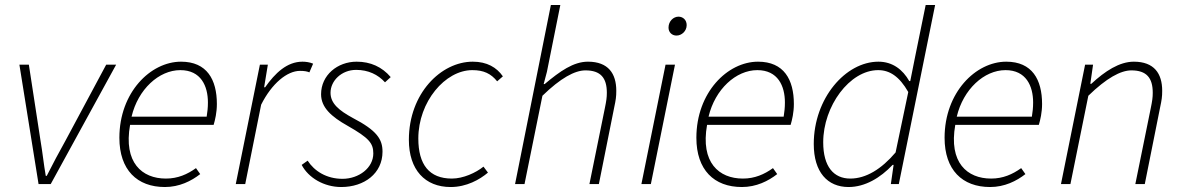

<svg xmlns="http://www.w3.org/2000/svg" viewBox="-20 -740 4754 772"><path d="M135 0H184L447 -480H407L243 -174C217 -128 192 -80 168 -33H164C156 -78 151 -128 143 -174L96 -480H58Z M643 12C701 12 749 -12 785 -40L768 -64C733 -39 695 -22 647 -22C551 -22 476 -86 503 -238H839C845 -258 852 -288 852 -322C852 -420 812 -492 708 -492C585 -492 460 -368 460 -186C460 -57 531 12 643 12ZM509 -271C535 -381 619 -458 705 -458C788 -458 816 -394 816 -328C816 -307 814 -290 811 -271Z M928 0H966L1030 -319C1073 -405 1135 -455 1186 -455C1204 -455 1215 -453 1224 -449L1239 -484C1225 -490 1209 -492 1196 -492C1134 -492 1086 -446 1046 -389H1042L1057 -480H1025Z M1352 12C1445 12 1518 -43 1518 -130C1518 -180 1496 -215 1398 -266C1343 -296 1309 -324 1309 -367C1309 -415 1353 -459 1412 -459C1461 -459 1500 -440 1528 -409L1551 -430C1516 -471 1470 -492 1414 -492C1337 -492 1271 -438 1271 -361C1271 -308 1312 -271 1378 -234C1464 -185 1481 -164 1481 -123C1481 -65 1423 -21 1357 -21C1293 -21 1244 -52 1217 -94L1193 -77C1220 -25 1283 12 1352 12Z M1792 12C1856 12 1909 -18 1942 -46L1924 -70C1893 -45 1842 -22 1797 -22C1706 -22 1662 -78 1662 -183C1662 -331 1770 -458 1879 -458C1925 -458 1954 -444 1979 -413L2002 -433C1977 -469 1938 -492 1881 -492C1753 -492 1624 -364 1624 -178C1624 -57 1689 12 1792 12Z M2051 0H2089L2161 -355C2234 -426 2291 -457 2334 -457C2395 -457 2420 -427 2420 -367C2420 -348 2418 -334 2412 -305L2350 0H2388L2450 -310C2456 -338 2458 -351 2458 -375C2458 -444 2426 -492 2344 -492C2286 -492 2232 -454 2170 -402H2166L2179 -451L2233 -720H2195Z M2559 0H2597L2694 -480H2656ZM2700 -597C2721 -597 2741 -615 2741 -639C2741 -660 2726 -673 2708 -673C2688 -673 2668 -655 2668 -629C2668 -610 2682 -597 2700 -597Z M2963 12C3021 12 3069 -12 3105 -40L3088 -64C3053 -39 3015 -22 2967 -22C2871 -22 2796 -86 2823 -238H3159C3165 -258 3172 -288 3172 -322C3172 -420 3132 -492 3028 -492C2905 -492 2780 -368 2780 -186C2780 -57 2851 12 2963 12ZM2829 -271C2855 -381 2939 -458 3025 -458C3108 -458 3136 -394 3136 -328C3136 -307 3134 -290 3131 -271Z M3392 12C3458 12 3520 -25 3569 -77H3573L3562 0H3594L3740 -720H3702L3659 -509L3640 -414H3636C3610 -460 3569 -492 3512 -492C3380 -492 3252 -345 3252 -161C3252 -48 3307 12 3392 12ZM3399 -22C3332 -22 3290 -70 3290 -168C3290 -313 3396 -458 3511 -458C3557 -458 3596 -433 3632 -370L3581 -127C3524 -60 3462 -22 3399 -22Z M3961 12C4019 12 4067 -12 4103 -40L4086 -64C4051 -39 4013 -22 3965 -22C3869 -22 3794 -86 3821 -238H4157C4163 -258 4170 -288 4170 -322C4170 -420 4130 -492 4026 -492C3903 -492 3778 -368 3778 -186C3778 -57 3849 12 3961 12ZM3827 -271C3853 -381 3937 -458 4023 -458C4106 -458 4134 -394 4134 -328C4134 -307 4132 -290 4129 -271Z M4246 0H4284L4356 -355C4429 -426 4486 -457 4529 -457C4590 -457 4615 -427 4615 -367C4615 -348 4613 -334 4607 -305L4545 0H4583L4645 -310C4651 -338 4653 -351 4653 -375C4653 -444 4621 -492 4539 -492C4481 -492 4423 -454 4368 -403H4364L4375 -480H4343Z"/></svg>

Font: Source Sans Pro Light
Style: Italic
Weight: 300
Italic angle: -11°
Designer: Paul D. Hunt
Foundry: Adobe Systems Incorporated
Version: Version 3.006;hotconv 1.0.111;makeotfexe 2.5.65597